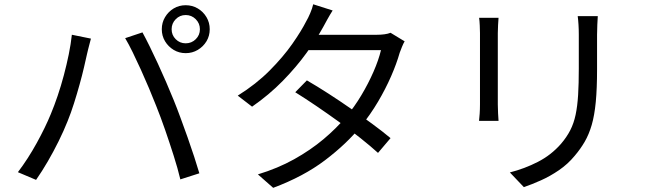

<svg xmlns="http://www.w3.org/2000/svg" viewBox="-20 -834 3040 898"><path d="M782.7 -697.2Q782.7 -669.7 801.9 -650.6Q821 -631.4 848.5 -631.4Q876 -631.4 895.5 -650.6Q915 -669.7 915 -697.2Q915 -724.7 895.5 -744.2Q876 -763.7 848.5 -763.7Q821 -763.7 801.9 -744.2Q782.7 -724.7 782.7 -697.2ZM736.7 -697.2Q736.7 -728.2 751.9 -753.7Q767.1 -779.3 792.3 -794.5Q817.6 -809.6 848.5 -809.6Q879.5 -809.6 905 -794.5Q930.6 -779.3 945.8 -753.7Q960.9 -728.2 960.9 -697.2Q960.9 -666.3 945.8 -641Q930.6 -615.8 905 -600.6Q879.5 -585.4 848.5 -585.4Q817.6 -585.4 792.3 -600.6Q767.1 -615.8 751.9 -641Q736.7 -666.3 736.7 -697.2ZM217.6 -300.5Q234 -339.7 249.6 -385.8Q265.3 -432 278.5 -481.7Q291.7 -531.3 301.6 -579.7Q311.5 -628.2 316.1 -671.5L405.3 -653.4Q402.5 -642.3 399 -629.5Q395.4 -616.8 392.4 -604Q389.5 -591.3 386.8 -580.5Q381.8 -557.4 373.1 -520.1Q364.5 -482.8 352.3 -439.1Q340.2 -395.4 326.1 -350.8Q312 -306.1 296.3 -267.6Q278.1 -221.9 254.3 -173.7Q230.5 -125.4 203.6 -79.2Q176.7 -32.9 148.7 7.3L63.7 -28.7Q111.3 -91.5 151.8 -165.1Q192.3 -238.6 217.6 -300.5ZM710.4 -339Q695.2 -377.8 677 -421Q658.8 -464.3 639.1 -507.7Q619.4 -551.2 600.7 -589.4Q582 -627.7 565.4 -655.5L646.3 -682.5Q661.1 -655.5 679.8 -617.6Q698.4 -579.7 718.3 -536.7Q738.2 -493.8 757.2 -449.7Q776.2 -405.6 792.3 -366.1Q807.3 -329.3 824 -283.8Q840.7 -238.4 857.4 -191.6Q874 -144.7 888.2 -101.2Q902.4 -57.6 912.4 -23.5L823.5 5Q811.3 -46.2 792.4 -105.6Q773.6 -164.9 752.6 -225.6Q731.6 -286.2 710.4 -339Z M1415.3 -458.1Q1463.3 -430.3 1516.3 -396.1Q1569.2 -362 1621.8 -325.4Q1674.5 -288.9 1722.2 -253.8Q1770 -218.7 1806.6 -188L1748 -118.9Q1713.5 -150.2 1666.5 -187.6Q1619.4 -225.1 1566.2 -263.5Q1512.9 -301.9 1460.1 -337.9Q1407.2 -373.8 1360.9 -402.6ZM1872.5 -640.7Q1866.2 -630.1 1860 -614.7Q1853.7 -599.3 1849.4 -587.3Q1835 -536.4 1809.2 -477.3Q1783.4 -418.2 1748.1 -358.4Q1712.8 -298.6 1668.4 -244Q1600.7 -160.7 1500.2 -84.6Q1399.8 -8.5 1257.7 44.5L1186.2 -18.4Q1279.5 -46.7 1355.9 -89.3Q1432.3 -132 1493.2 -183.1Q1554.1 -234.3 1598.7 -287.8Q1637.7 -334.1 1670.3 -388.9Q1703 -443.7 1726.9 -498.5Q1750.9 -553.4 1761.9 -599.6H1391.3L1423.3 -671.3H1741.2Q1761.3 -671.3 1778.1 -673.6Q1795 -675.9 1806.6 -680.7ZM1535.8 -785Q1523.3 -765.4 1510.9 -743Q1498.6 -720.6 1491 -706.6Q1461.1 -652.2 1413.7 -586.5Q1366.3 -520.9 1302.6 -455.7Q1238.8 -390.6 1159 -335.1L1092 -386.7Q1178 -440.4 1241.2 -504.1Q1304.5 -567.8 1347.1 -628.7Q1389.7 -689.6 1412.7 -735.3Q1420.6 -748.3 1430.6 -771.6Q1440.6 -794.8 1444.9 -814Z M2775.9 -758.6Q2774.9 -740.2 2773.7 -718.6Q2772.5 -697 2772.5 -671.9Q2772.5 -652 2772.5 -621Q2772.5 -590 2772.5 -559.4Q2772.5 -528.9 2772.5 -510Q2772.5 -420.4 2766.5 -357.2Q2760.4 -294 2747.5 -249.6Q2734.5 -205.2 2714.7 -171.1Q2695 -137.1 2667.8 -105.2Q2636 -66.6 2594.4 -38.1Q2552.7 -9.6 2509.9 9.5Q2467.1 28.6 2430.1 41.2L2364.7 -27.5Q2433.6 -45.1 2495.5 -76.8Q2557.5 -108.4 2603.7 -161.1Q2630.5 -192.4 2647.1 -224.8Q2663.7 -257.1 2672.2 -297.3Q2680.7 -337.4 2683.9 -390.1Q2687.1 -442.8 2687.1 -513.7Q2687.1 -533.5 2687.1 -564Q2687.1 -594.5 2687.1 -624.5Q2687.1 -654.6 2687.1 -671.9Q2687.1 -697 2685.7 -718.6Q2684.4 -740.2 2682 -758.6ZM2311.7 -750.8Q2310.7 -736.7 2309.5 -716.8Q2308.3 -696.9 2308.3 -679.1Q2308.3 -671.6 2308.3 -647.3Q2308.3 -623 2308.3 -588.8Q2308.3 -554.6 2308.3 -516.6Q2308.3 -478.7 2308.3 -443.5Q2308.3 -408.3 2308.3 -382Q2308.3 -355.7 2308.3 -345.2Q2308.3 -326.2 2309.5 -304.4Q2310.7 -282.6 2311.7 -268.7H2220.5Q2222.1 -280.6 2223.5 -302.2Q2224.9 -323.8 2224.9 -345.6Q2224.9 -356.1 2224.9 -382.4Q2224.9 -408.7 2224.9 -443.9Q2224.9 -479.1 2224.9 -517Q2224.9 -555 2224.9 -589Q2224.9 -623 2224.9 -647.3Q2224.9 -671.6 2224.9 -679.1Q2224.9 -692.5 2223.9 -714.6Q2222.9 -736.7 2220.9 -750.8Z"/></svg>

Font: Shanggu Sans SC VF
Style: Regular
Weight: 250
Designer: GuiWonder
Version: Version 1.021